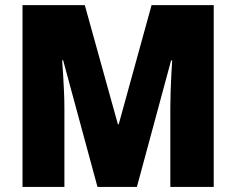

<svg xmlns="http://www.w3.org/2000/svg" viewBox="-20 -734 927 754"><path d="M362.8 0 228 -497.1H224.1Q226.1 -471.2 228 -439Q230 -406.7 231.4 -373.5Q232.9 -340.3 232.9 -310.1V0H68.4V-713.9H313L442.9 -246.1H446.3L575.2 -713.9H819.3V0H648.9V-313Q648.9 -343.3 650.1 -376Q651.4 -408.7 652.8 -440.2Q654.3 -471.7 656.2 -496.6H651.9L517.6 0Z"/></svg>

Font: Open Sans SemiCondensed ExtraBold
Style: Regular
Weight: 800
Width: 4
Designer: Monotype Design Team
Foundry: Monotype Imaging Inc.
Version: Version 3.000